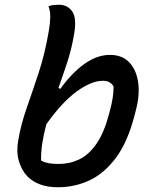

<svg xmlns="http://www.w3.org/2000/svg" viewBox="-20 -777 640 808"><path d="M546 -291Q518 -181 469 -114.5Q420 -48 357.5 -18.5Q295 11 224 11Q180 11 148.5 -1Q117 -13 96 -34Q70 -61 59 -100.5Q48 -140 57 -188Q68 -253 92 -321.5Q116 -390 142.5 -470Q169 -550 186 -650Q191 -679 191.5 -705Q192 -731 184 -750Q195 -755 205.5 -756Q216 -757 228 -757Q266 -757 285.5 -726.5Q305 -696 289 -618Q280 -567 262.5 -513.5Q245 -460 226 -407L234 -403Q281 -469 334.5 -507.5Q388 -546 443 -546Q494 -546 524 -514.5Q554 -483 561.5 -429.5Q569 -376 551 -310ZM413 -437Q364 -437 302 -391.5Q240 -346 175 -254Q164 -213 158 -174.5Q152 -136 153 -101Q169 -93 186.5 -90Q204 -87 227 -87Q273 -87 313 -106Q353 -125 385 -170.5Q417 -216 438 -294L442 -309Q450 -339 454 -363.5Q458 -388 458 -413Q445 -437 413 -437Z"/></svg>

Font: Recursive Mn Csl St Med
Style: Italic
Weight: 500
Italic angle: -15°
Monospace: yes
Version: Version 1.079;hotconv 1.0.112;makeotfexe 2.5.65598; ttfautoh